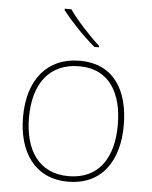

<svg xmlns="http://www.w3.org/2000/svg" viewBox="-54 -811 684 866"><g transform="rotate(5 287.5 -378.0)"><path d="M234 -766H204V-759C239 -714 299 -650 352 -606H373V-612C328 -652 263 -723 234 -766ZM515 -264C515 -417 451 -538 292 -538C145 -538 59 -432 59 -264C59 -107 134 10 286 10C443 10 515 -109 515 -264ZM86 -264C86 -420 160 -513 292 -513C433 -513 488 -402 488 -264C488 -119 426 -15 286 -15C151 -15 86 -117 86 -264Z"/></g></svg>

Font: Noto Sans Gujarati UI Thin
Style: Regular
Weight: 100
Designer: Jelle Bosma - Monotype Design Team, Universal Thirst
Foundry: Monotype Imaging Inc.
Version: Version 2.106